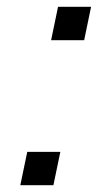

<svg xmlns="http://www.w3.org/2000/svg" viewBox="-20 -547 321 567"><path d="M137.7 0H40L60.5 -98.6H158.2ZM228.5 -428.2H130.9L151.4 -526.9H249Z"/></svg>

Font: Ufes Sans
Style: Italic
Weight: 400
Designer: Ricardo Esteves & Filipe Motta
Foundry: ProDesignUfes - Ricardo Esteves, Filipe Motta
Version: Version 2.0